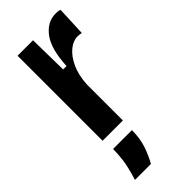

<svg xmlns="http://www.w3.org/2000/svg" viewBox="-247 -581 843 843"><g transform="rotate(-45 174.5 -159.5)"><path d="M56 0V-528H152L155 -344H176Q181 -446 217 -493.5Q253 -541 305 -541Q311 -541 318 -540.5Q325 -540 332 -537L326 -399Q315 -402 302 -402Q275 -402 248.5 -380.5Q222 -359 203.5 -319Q185 -279 182 -223V0ZM35 222Q55 156 59 120Q63 84 63 58H180Q180 110 166 150.5Q152 191 134 222Z"/></g></svg>

Font: Bricolage Grotesque 12pt Condensed SemiBold
Style: Regular
Weight: 600
Width: 3
Designer: Mathieu Triay
Foundry: Atelier Triay
Version: Version 1.001; ttfautohint (v1.8.4.7-5d5b);gftools[0.9.33.de